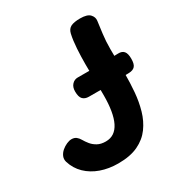

<svg xmlns="http://www.w3.org/2000/svg" viewBox="-185 -915 999 1061"><g transform="rotate(-30 314.0 -384.0)"><path d="M393.4 -736.7Q399.8 -764.1 420.2 -774.1Q440.6 -784 479.1 -784Q524.8 -784 541.7 -765.8Q558.6 -747.6 555.6 -725.4Q551.3 -693.4 545.6 -648.8Q539.8 -604.2 539.8 -552.7Q539.8 -530.7 540.3 -508.2Q540.8 -485.8 541.2 -458.9Q541.6 -432.1 541.6 -394.4Q541.6 -337.7 536.8 -279.8Q532 -222 516.8 -168.8Q501.6 -115.7 471.1 -73.9Q440.7 -32.2 390.1 -8.1Q339.6 16 263.1 16Q202.8 16 152.5 -1.8Q102.2 -19.6 66.9 -53.7Q31.6 -87.8 16.8 -136.1Q11.2 -155.2 18.5 -172.2Q25.8 -189.1 40.9 -202.1Q56.1 -215 73.3 -222.4Q90.4 -229.8 104.1 -229.8Q122.4 -229.8 133.9 -220.8Q145.4 -211.8 153.6 -197.3Q162.7 -181.3 176.5 -164.2Q190.3 -147.1 211.5 -135.4Q232.7 -123.7 263.6 -123.7Q294 -123.7 315.9 -138.6Q337.8 -153.6 352.1 -182.4Q366.4 -211.3 373.5 -253.6Q380.6 -295.9 380.6 -349.8Q380.6 -399 380.1 -434.4Q379.6 -469.9 379.1 -497.4Q378.6 -525 378.6 -551Q378.6 -598.6 381.7 -648.3Q384.8 -698.1 393.4 -736.7ZM305.1 -384.8Q281.4 -384.8 267.6 -398.6Q253.8 -412.4 253.8 -447.8Q253.8 -475.7 268.7 -491.7Q283.7 -507.8 305.1 -507.8Q343.1 -507.6 388.8 -507.6Q434.6 -507.6 480.7 -508.7Q526.8 -509.8 564 -510.8Q589.4 -511.8 601.5 -497.4Q613.6 -483.1 613.6 -449.8Q613.6 -416.2 601.5 -402.5Q589.4 -388.8 564 -387.8Q526.8 -386.8 480.7 -385.7Q434.6 -384.6 388.9 -384.6Q343.3 -384.6 305.1 -384.8Z"/></g></svg>

Font: Playpen Sans
Style: Regular
Weight: 400
Designer: Laura Meseguer, Veronika Burian, José Scaglione, Kostas Bartsokas, Vera Evstafieva, Tom Grace, Yorlmar Campos
Foundry: TypeTogether
Version: Version 2.000